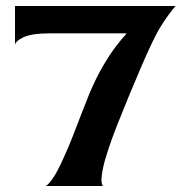

<svg xmlns="http://www.w3.org/2000/svg" viewBox="-20 -620 615 640"><path d="M132 0Q138 -1 154 -22.5Q170 -44 193 -96Q209 -131 222 -164.5Q235 -198 248.5 -233Q262 -268 278 -308Q302 -364 324.5 -402Q347 -440 366.5 -465.5Q386 -491 401 -507V-509H150Q85 -509 57.5 -495.5Q30 -482 30 -469V-600H565Q557 -591 541.5 -570Q526 -549 511 -524Q502 -509 485.5 -474.5Q469 -440 449.5 -394.5Q430 -349 409.5 -299.5Q389 -250 370.5 -203Q352 -156 340 -119Q328 -82 324 -63Q317 -29 318.5 -15Q320 -1 324 0Z"/></svg>

Font: Red Rose Medium
Style: Regular
Weight: 500
Designer: Jaikishan Patel
Version: Version 2.000